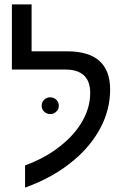

<svg xmlns="http://www.w3.org/2000/svg" viewBox="-20 -833 570 875"><path d="M94.2 -79.1Q188 -113.8 254.4 -167Q321.3 -219.7 356.2 -282.2Q391.1 -344.7 391.1 -409.2Q391.1 -516.1 276.9 -516.1H34.2V-813H124V-599.1H286.1Q481.9 -599.1 481.9 -424.8Q481.9 -335 439 -252.4Q396 -169.9 317.9 -104Q225.1 -24.9 94.2 22ZM169.9 -350.6Q169.9 -367.7 181.6 -378.7Q193.4 -389.6 209 -389.6Q224.6 -389.6 236.3 -378.7Q248 -367.7 248 -350.6Q248 -335 236.3 -324Q224.6 -313 209 -313Q193.4 -313 181.6 -324Q169.9 -335 169.9 -350.6Z"/></svg>

Font: Arimo
Style: Regular
Weight: 400
Designer: Steve Matteson
Foundry: Monotype Imaging Inc.
Version: Version 1.33